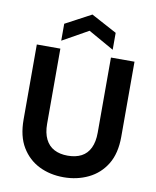

<svg xmlns="http://www.w3.org/2000/svg" viewBox="-99 -996 882 1084"><g transform="rotate(10 342.0 -454.5)"><path d="M340 12Q262 12 199.5 -19Q137 -50 99.5 -112Q62 -174 62 -270V-700H197V-269Q197 -217 214.5 -181.5Q232 -146 264.5 -129Q297 -112 342 -112Q388 -112 420.5 -129Q453 -146 470 -181.5Q487 -217 487 -269V-700H622V-270Q622 -174 584 -112Q546 -50 481.5 -19Q417 12 340 12ZM194 -745V-842L342 -921L489 -842V-745L342 -828Z"/></g></svg>

Font: DM Sans 11pt
Style: Bold
Weight: 700
Version: Version 4.004;gftools[0.9.30]